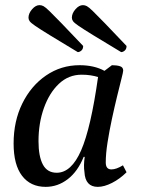

<svg xmlns="http://www.w3.org/2000/svg" viewBox="-20 -716 552 748"><path d="M158 12Q99 12 66 -31Q33 -74 33 -157Q33 -244 67 -313Q101 -382 159.5 -422Q218 -462 290 -462Q347 -462 387 -440L416 -462Q435 -462 447.5 -458Q460 -454 460 -441Q460 -436 453 -408.5Q446 -381 436 -340Q426 -299 416 -252.5Q406 -206 399 -161.5Q392 -117 392 -83Q392 -56 414 -56Q433 -56 459 -72L473 -45Q447 -19 416.5 -3.5Q386 12 361 12Q312 12 309 -46Q305 -70 310 -105H306Q283 -48 244 -18Q205 12 158 12ZM130 -166Q130 -107 147 -75Q164 -43 201 -43Q258 -43 296 -130Q334 -217 362 -416Q349 -420 333 -422.5Q317 -425 298 -425Q247 -425 209.5 -389.5Q172 -354 151 -295Q130 -236 130 -166ZM283 -513Q213 -555 174 -579Q135 -603 117.5 -615Q100 -627 95.5 -633.5Q91 -640 91 -647Q91 -664 105 -680Q119 -696 134 -696Q142 -696 149.5 -692Q157 -688 172.5 -673Q188 -658 219 -626Q250 -594 304 -537Q304 -525 297 -519Q290 -513 283 -513ZM452 -513Q382 -555 343 -579Q304 -603 286.5 -615Q269 -627 264.5 -633.5Q260 -640 260 -647Q260 -664 274 -680Q288 -696 303 -696Q311 -696 318.5 -692Q326 -688 341.5 -673Q357 -658 388 -626Q419 -594 473 -537Q473 -525 466 -519Q459 -513 452 -513Z"/></svg>

Font: Petrona Medium
Style: Italic
Weight: 500
Italic angle: -9°
Designer: Ringo R. Seeber
Foundry: Ringo R. Seeber
Version: Version 2.001; ttfautohint (v1.8.3)